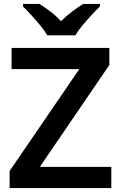

<svg xmlns="http://www.w3.org/2000/svg" viewBox="-20 -958 616 978"><path d="M547 0H29V-87L384 -606H39V-714H537V-627L183 -108H547ZM221 -778Q208 -801 185.5 -828Q163 -855 139.5 -881Q116 -907 97 -925V-938H181Q207 -922 236.5 -899.5Q266 -877 291 -850Q318 -877 348 -899.5Q378 -922 404 -938H489V-925Q470 -907 446 -881Q422 -855 399.5 -828Q377 -801 364 -778Z"/></svg>

Font: Noto Sans Cham SemiBold
Style: Regular
Weight: 600
Version: Version 2.002